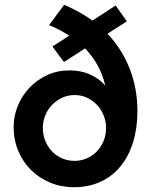

<svg xmlns="http://www.w3.org/2000/svg" viewBox="-20 -773 634 802"><path d="M247 -514Q235 -530 223 -546Q211 -562 199 -579Q217 -590 234.5 -601.5Q252 -613 269 -624Q228 -651 185 -668Q201 -689 216.5 -710.5Q232 -732 248 -753Q280 -739 309.5 -723Q339 -707 366 -687Q390 -703 414.5 -718.5Q439 -734 463 -750L510 -684Q490 -671 469.5 -658Q449 -645 429 -632Q489 -569 521.5 -486.5Q554 -404 554 -308Q554 -238 536 -179.5Q518 -121 484 -79Q450 -37 400.5 -14Q351 9 288 9Q236 9 190 -10Q144 -29 110 -62.5Q76 -96 56.5 -142Q37 -188 37 -243Q37 -290 55 -332.5Q73 -375 104 -407.5Q135 -440 177.5 -459.5Q220 -479 270 -479Q318 -479 356 -462Q394 -445 420 -415Q409 -461 388 -499.5Q367 -538 335 -571Q313 -556 291 -542Q269 -528 247 -514ZM292 -101Q317 -101 341 -111Q365 -121 383 -139Q401 -157 412 -182.5Q423 -208 423 -239Q423 -266 413 -291Q403 -316 385.5 -334.5Q368 -353 344 -364.5Q320 -376 292 -376Q264 -376 240 -365Q216 -354 198 -335.5Q180 -317 169.5 -292Q159 -267 159 -239Q159 -210 169 -185Q179 -160 197 -141Q215 -122 239.5 -111.5Q264 -101 292 -101Z"/></svg>

Font: Rosa Sans SemiBold
Style: Regular
Weight: 600
Designer: Pentagram / MCKL
Foundry: Pentagram / MCKL
Version: Version 1.005;September 16, 2019;FontCreator 11.5.0.2425 64-